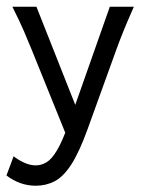

<svg xmlns="http://www.w3.org/2000/svg" viewBox="-27 -394 436 585"><path d="M82 171.9Q33.7 171.9 -7.3 140.6L14.6 82Q25.9 91.8 44.9 100.8Q64 109.9 82 109.9Q98.6 109.9 114.5 100.6Q130.4 91.3 147 63.5Q163.6 35.6 183.1 -20L307.6 -373.5H380.9Q361.8 -330.6 349.4 -299.8Q336.9 -269 327.6 -243.2L239.7 0Q214.4 69.8 190.2 107.2Q166 144.5 139.6 158.2Q113.3 171.9 82 171.9ZM191.9 60.1 69.3 -243.2Q59.1 -268.6 45.7 -299.6Q32.2 -330.6 10.7 -373.5H84L223.1 -22Z"/></svg>

Font: Harmattan
Style: Regular
Weight: 400
Designer: George W. Nuss III and SIL International
Foundry: SIL International
Version: Version 4.000